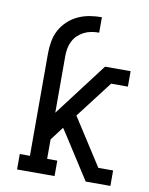

<svg xmlns="http://www.w3.org/2000/svg" viewBox="-83 -796 666 857"><g transform="rotate(10 250.0 -367.5)"><path d="M54 0V-70H100V-535Q100 -562 105 -589.5Q110 -617 123 -641Q136 -665 156.5 -684Q177 -703 202 -714.5Q227 -726 254 -730.5Q281 -735 309 -735V-665Q291 -665 274 -662Q257 -659 241 -651Q225 -643 212.5 -631Q200 -619 192 -603Q184 -587 181 -570Q178 -553 178 -535V-279L361 -520H477V-450H401L273 -283L410 -70H477V0H365L247 -184L224 -219L178 -158V-70H224V0Z"/></g></svg>

Font: Iosevka Slab
Style: Regular
Weight: 400
Monospace: yes
Designer: Belleve Invis
Foundry: Belleve Invis
Version: Version 11.2.4; ttfautohint (v1.8.3)